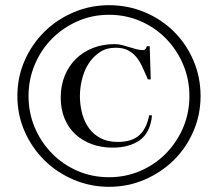

<svg xmlns="http://www.w3.org/2000/svg" viewBox="-20 -703 840 740"><path d="M557 -525 561 -397H550Q540 -419 530.5 -441Q521 -463 508 -480Q495 -497 475.5 -508Q456 -519 426 -519Q390 -519 364 -501.5Q338 -484 321 -457Q304 -430 296 -397Q288 -364 288 -333Q288 -298 296.5 -266Q305 -234 322.5 -209.5Q340 -185 367.5 -170.5Q395 -156 434 -156Q488 -156 516.5 -181.5Q545 -207 555 -259L566 -258Q559 -191 518.5 -162.5Q478 -134 414 -134Q370 -134 333.5 -147.5Q297 -161 270.5 -185.5Q244 -210 229 -246Q214 -282 214 -327Q214 -373 229.5 -411Q245 -449 272.5 -476Q300 -503 338 -518Q376 -533 422 -533Q436 -533 450 -529.5Q464 -526 478 -521.5Q492 -517 505 -513.5Q518 -510 531 -510Q538 -510 541 -514.5Q544 -519 546 -525ZM400 17Q328 17 263.5 -10.5Q199 -38 151 -85.5Q103 -133 75 -196.5Q47 -260 47 -333Q47 -406 75 -469.5Q103 -533 151 -580.5Q199 -628 263.5 -655.5Q328 -683 400 -683Q473 -683 537.5 -656Q602 -629 650 -581.5Q698 -534 725.5 -470Q753 -406 753 -333Q753 -260 725 -196Q697 -132 649 -85Q601 -38 537 -10.5Q473 17 400 17ZM400 -20Q465 -20 521.5 -44.5Q578 -69 620 -112Q662 -155 686 -211.5Q710 -268 710 -333Q710 -397 686 -454Q662 -511 620 -554Q578 -597 521.5 -621.5Q465 -646 400 -646Q335 -646 278.5 -621Q222 -596 180 -553.5Q138 -511 114 -454Q90 -397 90 -333Q90 -268 114 -211.5Q138 -155 180 -112Q222 -69 278.5 -44.5Q335 -20 400 -20Z"/></svg>

Font: Germanica
Style: Regular
Weight: 400
Designer: Peter Wiegel
Foundry: Peter Wiegel